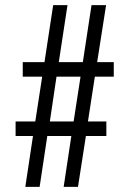

<svg xmlns="http://www.w3.org/2000/svg" viewBox="-20 -719 481 751"><path d="M79 12 109 -187H41V-244H118L145 -419H69V-476H154L188 -699H244L210 -476H304L338 -699H395L360 -476H425V-419H351L324 -244H396V-187H316L285 12H229L259 -187H165L135 12ZM175 -244H268L295 -419H201Z"/></svg>

Font: Archivo ExtraCondensed
Style: Italic
Weight: 400
Width: 2
Italic angle: -10°
Designer: Hector Gatti
Foundry: Omnibus-Type
Version: Version 2.001